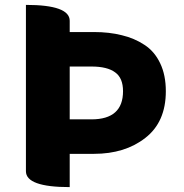

<svg xmlns="http://www.w3.org/2000/svg" viewBox="-20 -765 751 785"><path d="M265 0Q86 0 86 -65V-745Q265 -745 265 -680V-634H364Q427 -634 478 -621Q529 -609 570 -582Q612 -555 635 -506Q658 -458 658 -392Q658 -266 574 -201Q491 -136 364 -136H265V0ZM265 -277H354Q483 -277 483 -392Q483 -446 451 -469Q419 -493 354 -493H265Z"/></svg>

Font: Swei Half Moon CJK SC
Style: Black
Weight: 900
Version: Version 2.071